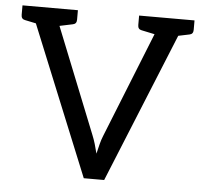

<svg xmlns="http://www.w3.org/2000/svg" viewBox="-51 -771 871 825"><g transform="rotate(5 384.0 -358.5)"><path d="M340 0 77 -645 29 -655Q13 -658 13 -676V-717H252V-676Q252 -658 236 -655L179 -643L361 -188Q368 -171 374 -151Q380 -131 385 -110Q390 -131 395 -151Q400 -171 407 -188L589 -643L532 -655Q516 -658 516 -676V-717H755V-676Q755 -658 739 -655L691 -645L428 0Z"/></g></svg>

Font: Aleo
Style: Regular
Weight: 400
Designer: Alessio Laiso
Foundry: Alessio Laiso
Version: Version 2.001; ttfautohint (v1.8.4.7-5d5b);gftools[0.9.29]